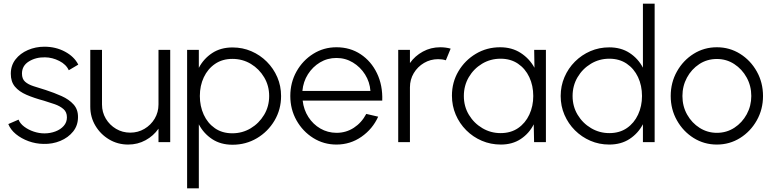

<svg xmlns="http://www.w3.org/2000/svg" viewBox="-20 -770 4183 1040"><path d="M215.5 9.5Q174 9 134.8 -5.2Q95.5 -19.5 66.2 -43.5Q37 -67.5 25 -98L80.5 -122Q88.5 -101 111 -84Q133.5 -67 162.8 -57.2Q192 -47.5 220.5 -47.5Q252 -47.5 280 -58Q308 -68.5 325.2 -88Q342.5 -107.5 342.5 -134.5Q342.5 -163 323.8 -179.2Q305 -195.5 276.5 -205.5Q248 -215.5 218 -224.5Q164 -239 123.5 -256.5Q83 -274 60.8 -300.8Q38.5 -327.5 38.5 -370.5Q38.5 -415.5 64 -448.2Q89.5 -481 131.2 -499Q173 -517 220.5 -517Q282 -517 332 -490.2Q382 -463.5 404 -420L352.5 -389.5Q338.5 -421 301 -440Q263.5 -459 224 -459.5Q174 -460.5 136.5 -437.2Q99 -414 99 -371.5Q99 -342.5 115.8 -327.5Q132.5 -312.5 161.5 -303.2Q190.5 -294 227.5 -282.5Q273.5 -267.5 313.8 -249.5Q354 -231.5 378.5 -204.2Q403 -177 402.5 -135.5Q402.5 -90.5 376 -57.5Q349.5 -24.5 306.8 -6.8Q264 11 215.5 9.5Z M469 -192.5V-500H532.5V-204Q532.5 -162 553.2 -127.2Q574 -92.5 608.8 -72Q643.5 -51.5 685.5 -51.5Q727.5 -51.5 762.2 -72Q797 -92.5 817.8 -127.2Q838.5 -162 838.5 -204V-500H902V0H838.5V-73Q811.5 -34 768.5 -10.5Q725.5 13 674.5 13Q617.5 13 571 -14.8Q524.5 -42.5 496.8 -89Q469 -135.5 469 -192.5Z M1057 250H993.5V-500H1057V-402.5Q1083 -452 1129.2 -482.5Q1175.5 -513 1239.5 -513Q1294 -513 1341.5 -492.5Q1389 -472 1425.2 -435.8Q1461.5 -399.5 1482 -352Q1502.5 -304.5 1502.5 -250Q1502.5 -177 1467 -117Q1431.5 -57 1371.8 -21.5Q1312 14 1239.5 14Q1175.5 14 1129.2 -16.5Q1083 -47 1057 -96.5ZM1238.5 -451Q1184.5 -451 1145 -424Q1105.5 -397 1084 -351.5Q1062.5 -306 1062.5 -250Q1062.5 -195 1083.5 -149Q1104.5 -103 1144 -75.5Q1183.5 -48 1238.5 -48Q1292.5 -48 1337.8 -75Q1383 -102 1410.5 -147.8Q1438 -193.5 1438 -250Q1438 -305.5 1411 -351Q1384 -396.5 1339 -423.8Q1294 -451 1238.5 -451Z M1802.5 13Q1733.5 13 1676.8 -22.5Q1620 -58 1586.2 -117.8Q1552.5 -177.5 1552.5 -250Q1552.5 -323 1586.2 -383Q1620 -443 1676.8 -478.5Q1733.5 -514 1802.5 -514Q1876.5 -514 1933.5 -476.2Q1990.5 -438.5 2022 -373Q2053.5 -307.5 2050.5 -225H1619.5Q1625 -175.5 1650.5 -136Q1676 -96.5 1715.2 -73.8Q1754.5 -51 1802.5 -50.5Q1854.5 -50.5 1896.5 -77.8Q1938.5 -105 1964 -153L2028.5 -138Q1998.5 -71.5 1938 -29.2Q1877.5 13 1802.5 13ZM1618 -277.5H1986.5Q1983 -326 1957.5 -366.5Q1932 -407 1891.5 -431.5Q1851 -456 1802.5 -456Q1753.5 -456 1713.5 -432Q1673.5 -408 1648 -367.8Q1622.5 -327.5 1618 -277.5Z M2137 0V-500H2200.5V-428.5Q2227.5 -467 2270.5 -490.5Q2313.5 -514 2364.5 -514Q2394.5 -514 2421 -506.5L2395 -443.5Q2376 -449.5 2353.5 -449.5Q2311.5 -449.5 2276.8 -429Q2242 -408.5 2221.2 -373.8Q2200.5 -339 2200.5 -297V0Z M2873.5 -500H2937V0H2873L2871 -96.5Q2846.5 -47.5 2801 -17.2Q2755.5 13 2693 13Q2638 13 2590 -7.5Q2542 -28 2505.5 -64.5Q2469 -101 2448.5 -149Q2428 -197 2428 -252Q2428 -324.5 2463.2 -384Q2498.5 -443.5 2557.8 -478.8Q2617 -514 2689 -514Q2753 -514 2800.5 -483.2Q2848 -452.5 2875 -403ZM2691.5 -49Q2747 -49 2786.5 -76.2Q2826 -103.5 2847.2 -149.2Q2868.5 -195 2868.5 -250Q2868.5 -306.5 2847 -352.2Q2825.5 -398 2785.8 -425Q2746 -452 2691.5 -452Q2636.5 -452 2591.2 -424.8Q2546 -397.5 2519.2 -351.8Q2492.5 -306 2492.5 -250Q2492.5 -193.5 2520 -148Q2547.5 -102.5 2592.8 -75.8Q2638 -49 2691.5 -49Z M3462.5 -750H3526V0H3462.5V-97Q3436.5 -47.5 3390.2 -17.2Q3344 13 3280 13Q3225.5 13 3178 -7.5Q3130.5 -28 3094.2 -64.2Q3058 -100.5 3037.5 -148Q3017 -195.5 3017 -250Q3017 -304.5 3037.5 -352.2Q3058 -400 3094.2 -436.2Q3130.5 -472.5 3178 -493Q3225.5 -513.5 3280 -513.5Q3344 -513.5 3390.2 -483.2Q3436.5 -453 3462.5 -403.5ZM3280.5 -49Q3336 -49 3375.5 -76.2Q3415 -103.5 3436.2 -149.2Q3457.5 -195 3457.5 -250Q3457.5 -306.5 3436 -352.2Q3414.5 -398 3374.8 -425Q3335 -452 3280.5 -452Q3226 -452 3180.8 -424.8Q3135.5 -397.5 3108.5 -351.8Q3081.5 -306 3081.5 -250Q3081.5 -193.5 3109 -148Q3136.5 -102.5 3181.8 -75.8Q3227 -49 3280.5 -49Z M3863 13Q3794 13 3737.2 -22.5Q3680.5 -58 3646.8 -117.8Q3613 -177.5 3613 -250Q3613 -323 3646.8 -383Q3680.5 -443 3737.2 -478.5Q3794 -514 3863 -514Q3932 -514 3988.8 -478.5Q4045.5 -443 4079.2 -383Q4113 -323 4113 -250Q4113 -177.5 4079.2 -117.8Q4045.5 -58 3988.8 -22.5Q3932 13 3863 13ZM3863 -50.5Q3915.5 -50.5 3957.8 -78Q4000 -105.5 4024.8 -151Q4049.5 -196.5 4049.5 -250Q4049.5 -304.5 4024.5 -350Q3999.5 -395.5 3957.2 -423Q3915 -450.5 3863 -450.5Q3810 -450.5 3767.8 -422.8Q3725.5 -395 3701 -349.5Q3676.5 -304 3676.5 -250Q3676.5 -194.5 3702 -149.2Q3727.5 -104 3770 -77.2Q3812.5 -50.5 3863 -50.5Z"/></svg>

Font: Urbanist Light
Style: Regular
Weight: 300
Designer: Corey Hu
Foundry: Corey Hu
Version: Version 1.330; ttfautohint (v1.8.4.7-5d5b)